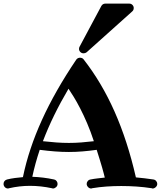

<svg xmlns="http://www.w3.org/2000/svg" viewBox="-43 -1057 911 1088"><path d="M488.8 -256.8Q470.7 -312 450.7 -358.6Q430.7 -405.3 411.4 -442.6Q392.1 -480 374.8 -508.1Q357.4 -536.1 345.2 -554.2Q299.8 -477.1 263.9 -403.6Q228 -330.1 200.2 -256.8Q239.3 -252.4 275.4 -249.8Q311.5 -247.1 347.2 -247.1Q382.3 -247.1 417.2 -249.8Q452.1 -252.4 488.8 -256.8ZM821.8 11.2Q820.8 11.2 819.8 11Q818.8 10.7 817.9 9.8Q773.4 2.9 730.2 0Q687 -2.9 644 -2.9Q601.6 -2.9 560.3 0Q519 2.9 478 9.8Q477.1 10.7 476.1 11Q475.1 11.2 474.1 11.2Q463.4 11.2 455.8 2.9Q448.2 -5.4 448.2 -15.1Q448.2 -23.9 454.3 -31.2Q460.4 -38.6 470.2 -40Q489.7 -43.9 509.8 -46.1Q529.8 -48.3 550.8 -50.8Q548.3 -60.1 544.9 -74Q541.5 -87.9 535.9 -106.9Q530.3 -126 522.7 -151.1Q515.1 -176.3 504.9 -208Q463.4 -202.1 424.8 -199Q386.2 -195.8 347.2 -195.8Q307.6 -195.8 267.1 -199Q226.6 -202.1 182.1 -208Q156.2 -130.9 140.1 -55.2Q170.4 -54.2 200.9 -50.5Q231.4 -46.9 263.2 -40Q272 -38.6 277.6 -31.2Q283.2 -23.9 283.2 -15.1Q283.2 -3.9 274.7 3.7Q266.1 11.2 256.8 11.2Q255.4 11.2 254.4 10.5Q253.4 9.8 252 9.8Q219.7 2.9 188.7 -0.5Q157.7 -3.9 127 -3.9Q96.7 -3.9 67.4 -0.5Q38.1 2.9 7.8 9.8Q6.3 9.8 5.4 10.5Q4.4 11.2 2.9 11.2Q-8.3 11.2 -15.6 3.4Q-22.9 -4.4 -22.9 -15.1Q-22.9 -23.9 -17.6 -30.8Q-12.2 -37.6 -2.9 -40Q19 -45.4 41.3 -48.3Q63.5 -51.3 86.9 -53.2Q103.5 -133.8 130.4 -214.4Q157.2 -294.9 194.6 -377.2Q231.9 -459.5 280.3 -544.4Q328.6 -629.4 389.2 -719.2Q393.6 -725.1 399.2 -727.5Q404.8 -730 410.2 -730Q416 -730 421.4 -727.8Q426.8 -725.6 430.2 -721.2Q532.7 -590.3 606.2 -424.6Q679.7 -258.8 727.1 -51.8Q776.9 -47.4 826.2 -40Q835.9 -38.6 842 -31.2Q848.1 -23.9 848.1 -15.1Q848.1 -4.4 839.6 3.4Q831.1 11.2 821.8 11.2ZM714.8 -1011.7Q714.8 -999 705.6 -991.7L447.8 -760.7Q440.4 -754.9 430.7 -754.9Q419.4 -754.9 412.1 -762.5Q404.8 -770 404.8 -779.8Q404.8 -786.6 407.7 -792L531.7 -1023.9Q539.6 -1036.6 554.7 -1036.6H689Q700.2 -1036.6 707.5 -1029.1Q714.8 -1021.5 714.8 -1011.7Z"/></svg>

Font: Ribeye
Style: Regular
Weight: 400
Designer: Astigmatic (AOETI)
Foundry: Astigmatic (AOETI)
Version: Version 1.000